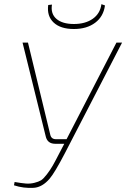

<svg xmlns="http://www.w3.org/2000/svg" viewBox="-20 -894 605 920"><path d="M466 -874 483 -868Q476 -815 436 -785Q396 -755 334 -755Q270 -755 237 -786Q204 -817 211 -870L229 -872Q222 -828 250.5 -803.5Q279 -779 334 -779Q389 -779 424.5 -804Q460 -829 466 -874ZM565 -690 291 -160Q242 -66 218 -38Q183 3 142 6Q93 9 47 -6L50 -22Q84 -16 104.5 -14.5Q125 -13 145 -18Q165 -23 176.5 -30Q188 -37 204.5 -58.5Q221 -80 233 -101Q245 -122 267 -165L288 -205H245Q207 -205 199 -241L88 -690H114L221 -248Q226 -227 248 -227H299L538 -690Z"/></svg>

Font: Exo 2.0 Thin
Style: Italic
Weight: 250
Italic angle: -8°
Designer: Natanael Gama
Version: Version 1.001;PS 001.001;hotconv 1.0.70;makeotf.lib2.5.58329